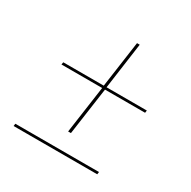

<svg xmlns="http://www.w3.org/2000/svg" viewBox="-142 -759 889 895"><g transform="rotate(30 302.0 -311.0)"><path d="M361.8 -622.1 327.1 -373H543.9L542 -359.9H326.2L290 -105H274.9L311 -359.9H91.8L94.2 -373H312L347.2 -622.1ZM42 0 43.9 -13.2H494.1L492.2 0Z"/></g></svg>

Font: Human Sans Thin
Style: Italic
Weight: 100
Italic angle: -8°
Designer: Tim Radville
Foundry: Continuum
Version: Version 1.000;FEAKit 1.0